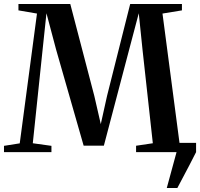

<svg xmlns="http://www.w3.org/2000/svg" viewBox="-27 -763 1004 963"><path d="M809.5 180 858.5 0 844.5 -46.5H956.5V0Q941 31 924.5 62.5Q908 94 892.2 123.8Q876.5 153.5 862.5 180ZM72 -44 158.5 -695 65.5 -711V-743H325.5L446 -282L478.5 -140.5L510 -282.5L626 -743H885.5V-711L788 -695L873.5 -45L952.5 -31.5V0H655.5V-32L739.5 -44.5L688 -512L669 -696.5L625.5 -532L494 -32.5H392.5L254.5 -514L206 -696.5L186.5 -512L137.5 -44.5L231 -31.5V0H-7V-31.5Z"/></svg>

Font: Merriweather 96pt SemiBold
Style: Regular
Weight: 600
Version: Version 2.100